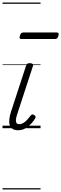

<svg xmlns="http://www.w3.org/2000/svg" viewBox="-20 -1015 484 1520"><path d="M124 16Q97 16 80.5 6Q64 -4 57.5 -23Q51 -42 53.5 -68.5Q56 -95 66 -127L186 -494Q190 -506 196 -510.5Q202 -515 217 -515Q231 -515 238 -509Q245 -503 241 -493L116 -110Q107 -84 106 -66.5Q105 -49 111.5 -40.5Q118 -32 132 -32Q149 -32 165.5 -42Q182 -52 196.5 -68Q211 -84 222 -99Q227 -106 234 -108.5Q241 -111 251 -104Q261 -98 262 -91Q263 -84 258 -77Q247 -58 227 -36Q207 -14 181 1Q155 16 124 16ZM151 -706Q138 -706 136 -712.5Q134 -719 137 -731Q141 -744 147 -751Q153 -758 165 -758H429Q441 -758 443.5 -751Q446 -744 442 -731Q439 -718 432.5 -712Q426 -706 415 -706ZM0 475H301V485H0ZM0 -20H301V0H0ZM0 -505H301V-500H0ZM0 -995H301V-985H0Z"/></svg>

Font: Playwrite CZ Guides
Style: Regular
Weight: 400
Designer: Veronika Burian, José Scaglione
Foundry: TypeTogether
Version: Version 1.003